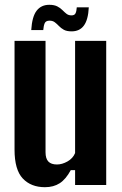

<svg xmlns="http://www.w3.org/2000/svg" viewBox="-20 -770 506 799"><path d="M167 9Q109 9 74.8 -27.2Q40.5 -63.5 40.5 -147.5V-600H169.5V-136.5Q169.5 -110 181.2 -97.8Q193 -85.5 217 -85.5Q238.5 -85.5 261 -98.2Q283.5 -111 292.5 -133V-600H422V0H292.5V-62H274.5Q254 -24 228.5 -7.5Q203 9 167 9ZM299.5 -739.5H349.5Q347 -688 329.2 -663.8Q311.5 -639.5 278 -639.5Q257.5 -639.5 245.5 -646.2Q233.5 -653 225.2 -661.8Q217 -670.5 208.2 -677.2Q199.5 -684 186 -684Q171 -684 166.2 -673.8Q161.5 -663.5 160 -645H110Q113.5 -701 132.5 -725.5Q151.5 -750 185 -750Q205.5 -750 218.2 -743.5Q231 -737 239.5 -728.2Q248 -719.5 256.5 -712.8Q265 -706 277.5 -706Q290 -706 294.2 -714.5Q298.5 -723 299.5 -739.5Z"/></svg>

Font: Big Shoulders Display Thin ExtraBold
Style: Regular
Weight: 800
Version: Version 2.002